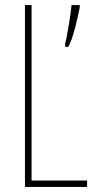

<svg xmlns="http://www.w3.org/2000/svg" viewBox="-20 -734 381 754"><path d="M78 0H322V-25H104V-714H78ZM293 -704V-714H261C259 -687 242 -580 236 -564V-550H248C267 -580 286 -669 293 -704Z"/></svg>

Font: Noto Sans Arabic ExtCond Thin
Style: Regular
Weight: 100
Width: 2
Designer: Monotype Design Team, Nadine Chahine, Nizar Qandah and Khaled Hosny
Foundry: Monotype Imaging Inc.
Version: Version 2.012